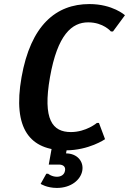

<svg xmlns="http://www.w3.org/2000/svg" viewBox="-20 -730 635 945"><path d="M86 -350C41 -95 128 10 303 10C418 10 497 -45 497 -45L467 -125H457C457 -125 404 -80 329 -80C239 -80 189 -140 226 -350C263 -560 334 -620 414 -620C489 -620 526 -575 526 -575H536L595 -655C595 -655 535 -710 420 -710C255 -710 131 -605 86 -350ZM313 -20H238L220 80H270C290 80 304 90 300 110C297 130 280 140 260 140C235 140 216 125 217 125H208L180 175C180 175 210 195 260 195C330 195 377 155 385 110C393 65 360 25 305 25Z"/></svg>

Font: Scada
Style: Bold Italic
Weight: 700
Designer: Jovanny Lemonad
Foundry: Jovanny Lemonad
Version: Version 3.005